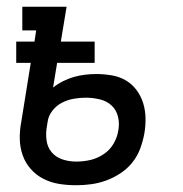

<svg xmlns="http://www.w3.org/2000/svg" viewBox="-20 -540 540 568"><path d="M205 8Q179 8 154.5 4Q130 0 108.5 -11Q87 -22 71 -40Q55 -58 47 -81Q39 -104 38.5 -129Q38 -154 43 -180L71 -354H28V-417H82L87 -450H46V-520H177L160 -417H260V-354H149L137 -281Q151 -292 167 -300Q183 -308 199 -312.5Q215 -317 232 -319Q249 -321 265 -321Q288 -321 311 -317Q334 -313 352.5 -302Q371 -291 384 -273.5Q397 -256 403.5 -235Q410 -214 410.5 -191Q411 -168 407 -145Q403 -123 395 -101Q387 -79 372 -60Q357 -41 336.5 -27.5Q316 -14 294 -6Q272 2 249.5 5Q227 8 205 8ZM206 -62Q226 -62 246.5 -66.5Q267 -71 286 -83.5Q305 -96 316 -115Q327 -134 330 -154Q334 -175 329 -195Q324 -215 310 -228Q296 -241 275.5 -246Q255 -251 234 -251Q217 -251 199 -248Q181 -245 164 -236.5Q147 -228 135 -212.5Q123 -197 121 -180L119 -168Q115 -147 117.5 -126Q120 -105 132.5 -90Q145 -75 164.5 -68.5Q184 -62 206 -62Z"/></svg>

Font: Iosevka Curly Slab
Style: Italic
Weight: 400
Italic angle: -9°
Monospace: yes
Designer: Belleve Invis
Foundry: Belleve Invis
Version: Version 22.1.2; ttfautohint (v1.8.4)